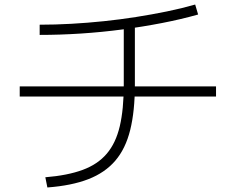

<svg xmlns="http://www.w3.org/2000/svg" viewBox="-20 -788 1040 847"><path d="M180 -6Q278 -14 344.5 -38.5Q411 -63 451 -110Q491 -157 508.5 -231.5Q526 -306 526 -414V-688H575V-414Q575 -298 554.5 -215Q534 -132 488.5 -79Q443 -26 369.5 2.5Q296 31 189 39ZM67 -362V-407H933V-362ZM155 -679Q223 -679 294.5 -683Q366 -687 438 -694.5Q510 -702 580 -713Q650 -724 716 -737.5Q782 -751 841 -768L854 -724Q780 -703 695 -686.5Q610 -670 519.5 -658Q429 -646 336.5 -640Q244 -634 155 -634Z"/></svg>

Font: M PLUS 2 Light
Style: Regular
Weight: 300
Designer: Coji Morishita
Foundry: UNDERFOREST DESIGN
Version: Version 1.001